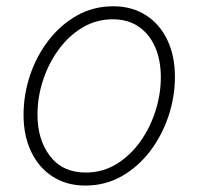

<svg xmlns="http://www.w3.org/2000/svg" viewBox="-20 -573 626 605"><path d="M249 11.7Q189.5 11.7 145.8 -16.6Q102.1 -44.9 78.1 -95.2Q54.2 -145.5 54.2 -210.9Q54.2 -274.4 74.5 -335.2Q94.7 -396 132.6 -445.3Q170.4 -494.6 222.2 -523.9Q273.9 -553.2 336.9 -553.2Q396 -553.2 439.7 -525.1Q483.4 -497.1 507.3 -447Q531.2 -397 531.2 -330.6Q531.2 -267.6 510.7 -206.5Q490.2 -145.5 452.6 -96.2Q415 -46.9 363.3 -17.6Q311.5 11.7 249 11.7ZM250 -29.3Q303.7 -29.3 347.2 -56.2Q390.6 -83 421.9 -126.7Q453.1 -170.4 470 -223.6Q486.8 -276.9 486.8 -329.6Q486.8 -382.8 469.2 -423.8Q451.7 -464.8 417.7 -488.5Q383.8 -512.2 335.4 -512.2Q283.7 -512.2 240.5 -486.6Q197.3 -460.9 165.3 -417.5Q133.3 -374 115.7 -320.6Q98.1 -267.1 98.1 -211.9Q98.1 -132.3 137.9 -80.8Q177.7 -29.3 250 -29.3Z"/></svg>

Font: Inter ExtraLight
Style: Italic
Weight: 250
Italic angle: -9.3988°
Designer: Rasmus Andersson
Foundry: rsms
Version: Version 4.001;git-66647c0bb